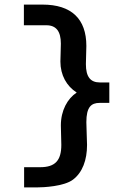

<svg xmlns="http://www.w3.org/2000/svg" viewBox="-20 -657 540 836"><path d="M359 -26C359 -47 356 -99 356 -125C356 -191 377 -209 414 -209H456V-298H415C374 -298 354 -322 354 -378C354 -393 356 -447 356 -457C356 -575 291 -637 165 -637H84V-547H182C225 -547 245 -520 245 -467C245 -449 243 -402 243 -389C243 -330 270 -282 314 -254C274 -228 245 -176 245 -111C245 -96 247 -31 247 -26C247 42 220 71 155 71H85V159H141C168 159 259 155 298 125C339 94 359 40 359 -26Z"/></svg>

Font: Inconsolata
Style: Bold
Weight: 700
Monospace: yes
Designer: Raph Levien, Kirill Tkachev(cyreal.org)
Foundry: Raph Levien, Kirill Tkachev(cyreal.org)
Version: Version 1.014